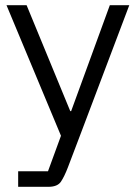

<svg xmlns="http://www.w3.org/2000/svg" viewBox="-20 -520 523 740"><path d="M50 200V140H165L215 3.3L5 -500H82.5L250.8 -91.7H254.2L403.3 -500H478.3L289.2 0L241.7 125Q228.3 160 215 180Q201.7 200 166.7 200Z"/></svg>

Font: Funnel Sans Light
Style: Regular
Weight: 300
Designer: NORD ID, Kristian Moeller
Foundry: Dicotype
Version: Version 1.000